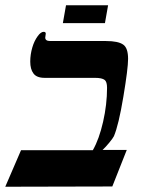

<svg xmlns="http://www.w3.org/2000/svg" viewBox="-43 -709 544 730"><path d="M384 0 -23 1 37 -138H310Q334 -180 349 -246Q364 -312 364 -375Q364 -398 355 -405Q345 -413 318 -413H127Q96 -413 84 -430Q72 -446 72 -475Q72 -502 80 -529Q87 -553 100 -571Q112 -588 123 -588Q131 -588 131 -581L129 -566Q129 -553 148 -553H360Q407 -553 426 -539Q444 -526 444 -485Q444 -449 426 -341Q408 -233 390 -191Q386 -183 372 -166Q357 -148 347 -139H439ZM208 -689H368L356 -621H196Z"/></svg>

Font: Libra Serif Modern
Style: Bold Italic
Weight: 700
Italic angle: -12°
Designer: Stefan Peev, Context Ltd
Foundry: Stefan Peev, Context Ltd
Version: Version 1.000